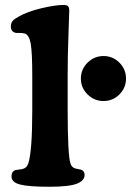

<svg xmlns="http://www.w3.org/2000/svg" viewBox="-20 -730 546 758"><path d="M107.4 -295.4V-428.7Q107.4 -522.5 101.3 -557.4Q95.2 -592.3 77.6 -597.7Q67.9 -600.1 57.6 -599.9Q47.4 -599.6 43 -600.1Q22.9 -604 22.9 -625Q22.9 -639.2 30 -647.5Q37.1 -655.8 54.7 -665Q87.9 -684.1 142.8 -697.3Q197.8 -710.4 231 -710.4Q243.2 -710.4 248.3 -705.8Q253.4 -701.2 253.4 -688Q253.4 -672.4 250.2 -589.4Q247.1 -506.3 247.1 -432.6V-301.8Q247.1 -115.7 258.3 -84.5Q262.7 -69.3 277.3 -64.9Q281.7 -63.5 289.8 -62.3Q297.9 -61 301.8 -59.6Q314 -53.7 314 -39.6Q314 -16.6 283 -4.6Q252 7.3 174.8 7.3Q93.3 7.3 59.3 -1.5Q25.4 -10.3 25.4 -33.2Q25.4 -53.7 41.5 -58.6Q45.4 -59.6 54.7 -60.5Q64 -61.5 67.9 -62.5Q85.9 -66.4 91.8 -85.4Q107.4 -133.3 107.4 -295.4ZM325.7 -357.2Q299.3 -383.3 299.3 -419.9Q299.3 -456.5 325.7 -482.7Q352.1 -508.8 388.7 -508.8Q425.3 -508.8 451.4 -482.7Q477.5 -456.5 477.5 -419.9Q477.5 -383.3 451.4 -357.2Q425.3 -331.1 388.7 -331.1Q352.1 -331.1 325.7 -357.2Z"/></svg>

Font: Cooper*
Style: Bold
Weight: 700
Designer: Owen Earl
Foundry: indestructible type*
Version: Version 0.001